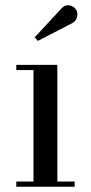

<svg xmlns="http://www.w3.org/2000/svg" viewBox="-20 -705 343 725"><path d="M196.5 -460V-19.5H262V0H41.5V-19.5H106.5V-440.5H41.5V-460ZM123 -550.5 111 -564 212 -673Q221.5 -683.5 232.8 -684.8Q244 -686 253.5 -681Q263 -676 268 -667.5Q272.5 -659.5 272.2 -649.5Q272 -639.5 267.2 -631.2Q262.5 -623 254.5 -618.5Z"/></svg>

Font: Bodoni Moda 11pt
Style: Regular
Weight: 400
Version: Version 2.004